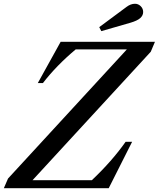

<svg xmlns="http://www.w3.org/2000/svg" viewBox="-49 -990 835 1010"><path d="M522.9 0H-28.8L-6.8 -50.8L618.2 -730H349.1Q248.5 -646 176.8 -553.2H149.9L270 -770H766.1L744.1 -717.8L122.1 -42H434.1Q540.5 -142.6 611.8 -244.1H646ZM483.9 -826.2 473.1 -847.2 617.2 -954.1Q638.7 -970.2 661.1 -970.2Q678.2 -970.2 691.2 -957.5Q704.1 -944.8 704.1 -926.8Q704.1 -908.7 688.7 -894.8Q673.3 -880.9 636.2 -870.1Z"/></svg>

Font: Libre Caslon Text
Style: Italic
Weight: 400
Italic angle: -25°
Designer: Pablo Impallari, Rodrigo Fuenzalida
Foundry: Pablo Impallari, Rodrigo Fuenzalida
Version: Version 1.002